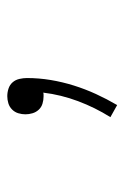

<svg xmlns="http://www.w3.org/2000/svg" viewBox="75 -210 349 540"><g transform="rotate(-90 250.0 60.5)"><path d="M225 215 191 196Q218 153 236 105Q254 57 260 7Q258 8 255 8Q252 8 249 8Q239 8 229 5Q219 2 212 -5.5Q205 -13 202 -23Q199 -33 199 -43Q199 -53 202 -63Q205 -73 212.5 -80.5Q220 -88 230 -91Q240 -94 250 -94Q261 -94 271.5 -90.5Q282 -87 289 -79Q296 -71 298.5 -60Q301 -49 301 -39Q301 -5 295.5 28Q290 61 280 93Q270 125 256 155.5Q242 186 225 215Z"/></g></svg>

Font: Iosevka Extralight
Style: Regular
Weight: 200
Monospace: yes
Designer: Belleve Invis
Foundry: Belleve Invis
Version: Version 32.0.1; ttfautohint (v1.8.4)